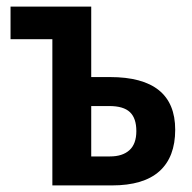

<svg xmlns="http://www.w3.org/2000/svg" viewBox="-20 -563 583 583"><path d="M257 -543V-329H314Q512 -329 512 -169Q512 -86 464 -43Q416 0 320 0H139V-444H12V-543ZM312 -241H257V-88H314Q352 -88 373 -107Q394 -126 394 -165Q394 -204 374.5 -222.5Q355 -241 312 -241Z"/></svg>

Font: Noto Sans Disp Cond SemBd
Style: Regular
Weight: 600
Width: 3
Designer: Monotype Design Team
Foundry: Monotype Imaging Inc.
Version: Version 2.000;GOOG;noto-source:20170915:90ef993387c0; ttfaut